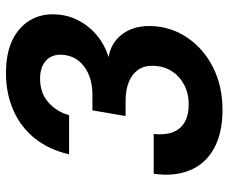

<svg xmlns="http://www.w3.org/2000/svg" viewBox="-81 -671 764 642"><g transform="rotate(-90 301.0 -350.0)"><path d="M254 12Q178 12 126.5 -16Q75 -44 53 -96Q31 -148 41 -218H174Q170 -180 180 -154Q190 -128 213.5 -114.5Q237 -101 273 -101Q310 -101 339 -116.5Q368 -132 384.5 -158.5Q401 -185 402 -219Q403 -249 389 -269.5Q375 -290 348.5 -301Q322 -312 286 -312H234L253 -423H305Q363 -423 400 -451Q437 -479 439 -527Q440 -560 418.5 -579Q397 -598 359 -598Q311 -598 279.5 -570Q248 -542 237 -501H106Q121 -567 158.5 -614.5Q196 -662 252.5 -687Q309 -712 377 -712Q444 -712 488 -690.5Q532 -669 554 -632Q576 -595 574 -549Q573 -508 554.5 -471.5Q536 -435 504.5 -408.5Q473 -382 431 -369Q465 -363 488.5 -343.5Q512 -324 524 -294.5Q536 -265 535 -227Q533 -160 496 -105.5Q459 -51 396.5 -19.5Q334 12 254 12Z"/></g></svg>

Font: DM Sans 17pt
Style: Bold Italic
Weight: 700
Italic angle: -10°
Version: Version 4.004;gftools[0.9.30]